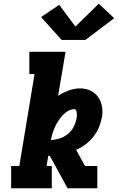

<svg xmlns="http://www.w3.org/2000/svg" viewBox="-20 -1014 640 1034"><path d="M40 0V-120H84L166 -615H138V-735H333L293 -498Q321 -516 351 -527Q381 -538 412 -538Q441 -538 466 -526.5Q491 -515 507 -493.5Q523 -472 528.5 -444.5Q534 -417 530 -389Q525 -360 514.5 -332.5Q504 -305 485.5 -281Q467 -257 442.5 -238Q418 -219 390 -207L438 -120H504V0H344L337 -13L248 -175Q248 -175 247.5 -175Q247 -175 246 -175Q245 -175 243.5 -175Q242 -175 240 -175L231 -120H259V0ZM254 -260Q278 -261 301.5 -268.5Q325 -276 345 -292Q365 -308 376.5 -330.5Q388 -353 392 -376Q394 -384 394 -391Q394 -398 393.5 -405.5Q393 -413 390 -419.5Q387 -426 380 -426Q371 -426 362 -423Q353 -420 345 -415.5Q337 -411 329.5 -404.5Q322 -398 315.5 -391Q309 -384 303.5 -376.5Q298 -369 293 -361.5Q288 -354 283.5 -345.5Q279 -337 275.5 -329Q272 -321 268.5 -312Q265 -303 262.5 -294.5Q260 -286 258 -277.5Q256 -269 254 -260ZM440 -799H312L201 -922L299 -988L386 -871L512 -994L595 -916Z"/></svg>

Font: Iosevka Curly Slab HvEx
Style: Italic
Weight: 900
Width: 7
Italic angle: -9°
Monospace: yes
Designer: Belleve Invis
Foundry: Belleve Invis
Version: Version 11.1.0; ttfautohint (v1.8.3)